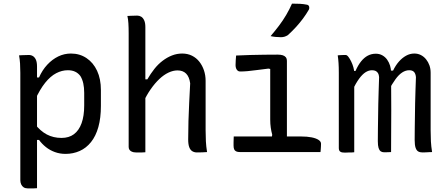

<svg xmlns="http://www.w3.org/2000/svg" viewBox="-20 -838 2440 1058"><path d="M85 -533Q95 -534 103.5 -534Q112 -534 121 -534.5Q130 -535 139 -535Q152 -535 162 -528.5Q172 -522 178 -508.5Q184 -495 184 -471Q184 -386 184 -302.5Q184 -219 184 -135.5Q184 -52 184 31.5Q184 115 184 199Q175 200 166.5 200Q158 200 149.5 200Q141 200 132 200Q119 200 110 194Q101 188 96.5 177.5Q92 167 92 155Q92 78 92 4.5Q92 -69 92 -141.5Q92 -214 92 -287.5Q92 -361 92 -437Q92 -465 90.5 -488Q89 -511 85 -533ZM371 -543Q419 -543 456.5 -518Q494 -493 515 -448Q536 -403 536 -342V-254Q536 -188 522 -138Q508 -88 481.5 -55Q455 -22 419 -6Q383 10 341 10Q310 10 282.5 0Q255 -10 233 -27.5Q211 -45 195 -67H171V-156Q202 -116 238 -97Q274 -78 319 -78Q360 -78 387.5 -98.5Q415 -119 429.5 -159Q444 -199 444 -257V-326Q444 -355 439 -378Q434 -401 423 -419Q411 -435 394 -443Q377 -451 354 -451Q321 -451 289.5 -434.5Q258 -418 229 -382Q200 -346 173 -287V-411H195Q213 -452 240.5 -481.5Q268 -511 301 -527Q334 -543 371 -543Z M729 2Q716 2 707 -2Q698 -6 693.5 -12.5Q689 -19 689 -28Q689 -109 689 -187Q689 -265 689 -342.5Q689 -420 689 -497.5Q689 -575 689 -654Q689 -686 687.5 -709.5Q686 -733 682 -750Q692 -751 701 -751Q710 -751 719 -751.5Q728 -752 736 -752Q748 -752 758 -746Q768 -740 774.5 -726Q781 -712 781 -689Q781 -602 781 -515.5Q781 -429 781 -343Q781 -257 781 -171Q781 -85 781 1Q772 2 763.5 2Q755 2 747 2Q739 2 729 2ZM767 -269 766 -401H792Q810 -432 830.5 -458Q851 -484 876 -503Q901 -522 928 -532.5Q955 -543 984 -543Q1014 -543 1038 -531Q1062 -519 1078.5 -498Q1095 -477 1104 -450Q1113 -423 1113 -393Q1113 -348 1113 -302.5Q1113 -257 1113 -212Q1113 -167 1113 -121Q1113 -88 1114.5 -59.5Q1116 -31 1121 0Q1106 1 1093 1.5Q1080 2 1065 2Q1051 2 1040 -4.5Q1029 -11 1023 -26.5Q1017 -42 1017 -70Q1017 -122 1018.5 -171.5Q1020 -221 1022.5 -272Q1025 -323 1028 -379Q1023 -415 1005.5 -432.5Q988 -450 958 -450Q934 -450 908.5 -438Q883 -426 858.5 -403Q834 -380 810.5 -346.5Q787 -313 767 -269Z M1476 -68 1480 -96Q1475 -114 1472 -134.5Q1469 -155 1469 -180Q1469 -208 1469 -235.5Q1469 -263 1469 -291Q1469 -319 1469 -347Q1469 -375 1469 -402.5Q1469 -430 1469 -458L1459 -460Q1425 -456 1396 -452Q1367 -448 1344.5 -446Q1322 -444 1303 -444Q1296 -444 1290.5 -448Q1285 -452 1281.5 -460Q1278 -468 1278 -479Q1278 -492 1279 -505.5Q1280 -519 1281 -532Q1320 -534 1359.5 -535Q1399 -536 1437 -536.5Q1475 -537 1510 -537Q1527 -537 1538 -533.5Q1549 -530 1555 -522.5Q1561 -515 1561 -501Q1561 -457 1561 -412.5Q1561 -368 1561 -324Q1561 -280 1561 -236Q1561 -192 1561 -149Q1561 -106 1561 -63ZM1268 -86H1638Q1673 -86 1697.5 -81Q1722 -76 1735.5 -67Q1749 -58 1749 -46Q1749 -38 1748.5 -30.5Q1748 -23 1747.5 -15.5Q1747 -8 1746 0H1303Q1289 0 1281 -4Q1273 -8 1270 -16Q1267 -24 1267 -36Q1267 -46 1267 -54Q1267 -62 1267.5 -70Q1268 -78 1268 -86ZM1589 -818Q1614 -818 1633 -817Q1652 -816 1672 -812Q1681 -810 1683.5 -801.5Q1686 -793 1682 -785Q1667 -759 1649.5 -735.5Q1632 -712 1612 -690Q1592 -668 1567 -645Q1558 -639 1548.5 -636Q1539 -633 1528 -633Q1513 -633 1498.5 -634.5Q1484 -636 1471 -639Q1496 -668 1517.5 -696.5Q1539 -725 1557 -755.5Q1575 -786 1589 -818Z M2361 0Q2353 0 2344 0.5Q2335 1 2326 1.5Q2317 2 2308 2Q2294 2 2284.5 -3.5Q2275 -9 2270 -24Q2265 -39 2265 -67Q2265 -100 2265.5 -133.5Q2266 -167 2266.5 -200.5Q2267 -234 2267.5 -269Q2268 -304 2269.5 -340Q2271 -376 2272 -413Q2270 -433 2261 -442Q2252 -451 2235 -451Q2215 -451 2196 -438.5Q2177 -426 2159 -401Q2141 -376 2122 -341L2117 -449H2146Q2160 -478 2178 -498.5Q2196 -519 2217.5 -531Q2239 -543 2263 -543Q2283 -543 2299.5 -534.5Q2316 -526 2328 -511Q2340 -496 2346.5 -477.5Q2353 -459 2353 -437Q2353 -397 2353 -357.5Q2353 -318 2353 -278.5Q2353 -239 2353 -199Q2353 -159 2353 -119Q2353 -86 2354.5 -58.5Q2356 -31 2361 0ZM2135 0Q2129 0 2122 0.5Q2115 1 2108.5 1Q2102 1 2095 1Q2085 1 2077.5 -4.5Q2070 -10 2066 -23Q2062 -36 2062 -60Q2062 -94 2062.5 -127.5Q2063 -161 2063.5 -195Q2064 -229 2064.5 -264Q2065 -299 2066.5 -336.5Q2068 -374 2069 -413Q2068 -427 2063 -435Q2058 -443 2050 -447Q2042 -451 2030 -451Q2012 -451 1994.5 -440Q1977 -429 1959 -404.5Q1941 -380 1920 -337L1912 -447H1939Q1953 -479 1970 -500Q1987 -521 2007 -531.5Q2027 -542 2051 -542Q2071 -542 2087 -533Q2103 -524 2113.5 -509Q2124 -494 2129.5 -476Q2135 -458 2135 -439Q2135 -390 2135.5 -338.5Q2136 -287 2136 -232.5Q2136 -178 2135.5 -120Q2135 -62 2135 0ZM1932 1Q1926 2 1919.5 2Q1913 2 1907 2Q1901 2 1894.5 2.5Q1888 3 1881 3Q1873 3 1866.5 2Q1860 1 1855.5 -2Q1851 -5 1849 -10Q1847 -15 1847 -22Q1847 -92 1847 -160.5Q1847 -229 1847 -298Q1847 -367 1847 -436Q1847 -468 1845.5 -490.5Q1844 -513 1841 -533Q1846 -534 1852 -534Q1858 -534 1863 -534.5Q1868 -535 1873.5 -535Q1879 -535 1885 -535Q1892 -535 1900 -524.5Q1908 -514 1915.5 -498.5Q1923 -483 1927.5 -466.5Q1932 -450 1932 -437Q1932 -371 1932 -298.5Q1932 -226 1932 -150.5Q1932 -75 1932 1Z"/></svg>

Font: Rec Mono Semicasual
Style: Regular
Weight: 400
Version: Version 1.085; ttfautohint (v1.8.4.7-5d5b)